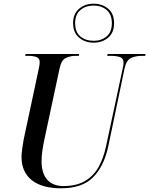

<svg xmlns="http://www.w3.org/2000/svg" viewBox="-20 -1005 804 1035"><path d="M309 10Q206 10 151 -34Q96 -78 96 -159Q96 -176 100 -205Q104 -234 108 -255L188 -630Q191 -642 192.5 -652.5Q194 -663 194 -669Q194 -691 176.5 -697.5Q159 -704 131 -704H116L118 -714H407L405 -704H389Q358 -704 334 -692Q310 -680 301 -635L219 -252Q213 -224 208.5 -193Q204 -162 204 -136Q204 -71 234.5 -36.5Q265 -2 322 -2Q392 -2 438.5 -29.5Q485 -57 512 -106Q539 -155 552 -218L641 -634Q646 -654 646 -667Q646 -691 626 -697.5Q606 -704 575 -704H558L560 -714H764L763 -704H745Q712 -704 686.5 -692.5Q661 -681 651 -634L563 -213Q540 -108 481.5 -49Q423 10 309 10ZM485 -775Q438 -775 406 -802.5Q374 -830 374 -880Q374 -930 406 -957.5Q438 -985 484 -985Q531 -985 563 -958Q595 -931 595 -880Q595 -829 563 -802Q531 -775 485 -775ZM485 -785Q527 -785 555 -809Q583 -833 583 -880Q583 -927 555 -951Q527 -975 485 -975Q442 -975 413.5 -951Q385 -927 385 -880Q385 -832 413.5 -808.5Q442 -785 485 -785Z"/></svg>

Font: Noto Serif Display SemiCondensed Medium
Style: Italic
Weight: 500
Width: 4
Italic angle: -12°
Designer: Monotype Design Team
Foundry: Monotype Imaging Inc.
Version: Version 2.009